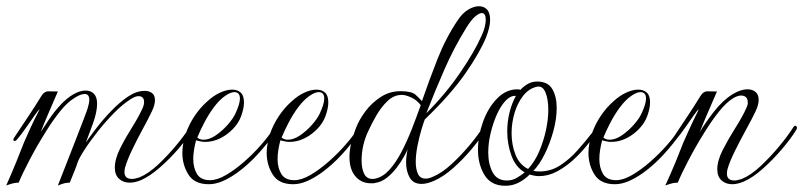

<svg xmlns="http://www.w3.org/2000/svg" viewBox="-21 -584 2581 617"><path d="M-1 12Q-1 12 14.5 -23.5Q30 -59 56 -126Q78 -176 89 -198.5Q100 -221 103.5 -227Q107 -233 105 -232Q103 -231 90.5 -213.5Q78 -196 62.5 -173.5Q47 -151 33 -135Q30 -131 26 -131Q22 -131 22 -135Q22 -139 26 -144Q54 -186 73 -214.5Q92 -243 111 -274Q121 -291 135 -290.5Q149 -290 165 -290Q161 -281 152 -260Q143 -239 131.5 -212.5Q120 -186 110 -160Q122 -179 138 -202.5Q154 -226 174 -247.5Q194 -269 215 -281Q236 -293 254 -293Q271 -293 281 -282.5Q291 -272 291 -251Q291 -224 278 -188Q265 -152 255 -126Q267 -144 288.5 -172Q310 -200 337 -228Q364 -256 391 -274Q418 -292 444 -292Q458 -292 467.5 -285Q477 -278 477 -262Q477 -247 467 -226Q455 -201 437 -168Q419 -135 403.5 -102.5Q388 -70 381 -46Q380 -42 379.5 -38.5Q379 -35 379 -31Q379 -9 403 -9Q412 -9 427 -14Q456 -26 486.5 -54.5Q517 -83 544.5 -116Q572 -149 589 -176Q596 -186 601 -186Q604 -186 604 -182Q604 -178 598 -167Q581 -139 553 -106.5Q525 -74 493 -46Q461 -18 432 -5Q422 -1 413 1Q404 3 396 3Q375 3 361.5 -9.5Q348 -22 348 -45Q348 -73 365 -107Q382 -141 403.5 -175Q425 -209 438 -238Q442 -247 442 -256Q442 -275 424 -275Q414 -275 400 -266Q374 -250 345.5 -221Q317 -192 291.5 -159.5Q266 -127 248.5 -99.5Q231 -72 227 -58Q225 -51 219 -36Q213 -21 208 -9Q203 3 203 3Q190 3 177.5 7.5Q165 12 165 12Q165 12 174 -11Q183 -34 196.5 -68.5Q210 -103 224 -139Q238 -175 248.5 -202.5Q259 -230 261 -237Q266 -254 266 -263Q266 -282 251 -282Q238 -282 218 -269Q195 -255 171.5 -225.5Q148 -196 127 -162Q98 -116 74 -70Q50 -24 39 3Q26 3 12.5 7.5Q-1 12 -1 12Z M650 8Q604 8 584.5 -23Q565 -54 565 -93Q565 -108 568 -123.5Q571 -139 575 -152Q586 -184 604.5 -211.5Q623 -239 645 -258Q664 -276 685.5 -286Q707 -296 725 -296Q742 -296 752.5 -286.5Q763 -277 763 -255Q763 -238 756 -217Q745 -181 710.5 -154.5Q676 -128 638 -128Q631 -128 624 -129.5Q617 -131 609 -133Q605 -118 602.5 -102.5Q600 -87 600 -73Q600 -45 612 -25Q624 -5 654 -5Q677 -5 706 -22Q735 -39 764.5 -65Q794 -91 818 -118.5Q842 -146 856 -168Q859 -173 862 -173Q867 -173 867 -167Q867 -164 864 -159Q839 -123 807 -88Q775 -53 740 -28Q716 -11 693.5 -1.5Q671 8 650 8ZM633 -135Q652 -135 673 -149.5Q694 -164 711 -183.5Q728 -203 735 -218Q750 -250 750 -267Q750 -288 732 -288Q720 -288 702 -275.5Q684 -263 666 -239Q649 -216 635 -189Q621 -162 613 -142Q621 -135 633 -135Z M921 8Q875 8 855.5 -23Q836 -54 836 -93Q836 -108 839 -123.5Q842 -139 846 -152Q857 -184 875.5 -211.5Q894 -239 916 -258Q935 -276 956.5 -286Q978 -296 996 -296Q1013 -296 1023.5 -286.5Q1034 -277 1034 -255Q1034 -238 1027 -217Q1016 -181 981.5 -154.5Q947 -128 909 -128Q902 -128 895 -129.5Q888 -131 880 -133Q876 -118 873.5 -102.5Q871 -87 871 -73Q871 -45 883 -25Q895 -5 925 -5Q948 -5 977 -22Q1006 -39 1035.5 -65Q1065 -91 1089 -118.5Q1113 -146 1127 -168Q1130 -173 1133 -173Q1138 -173 1138 -167Q1138 -164 1135 -159Q1110 -123 1078 -88Q1046 -53 1011 -28Q987 -11 964.5 -1.5Q942 8 921 8ZM904 -135Q923 -135 944 -149.5Q965 -164 982 -183.5Q999 -203 1006 -218Q1021 -250 1021 -267Q1021 -288 1003 -288Q991 -288 973 -275.5Q955 -263 937 -239Q920 -216 906 -189Q892 -162 884 -142Q892 -135 904 -135Z M1334 7Q1307 7 1295.5 -13.5Q1284 -34 1284 -62Q1284 -81 1289 -104Q1286 -97 1277 -80.5Q1268 -64 1254 -45.5Q1240 -27 1222.5 -13Q1205 1 1184 4Q1181 5 1177.5 5Q1174 5 1171 5Q1140 5 1121 -17.5Q1102 -40 1102 -80Q1102 -119 1123 -173Q1133 -199 1153 -226Q1173 -253 1202 -272Q1231 -291 1266 -291Q1302 -291 1314.5 -279.5Q1327 -268 1335 -259Q1358 -326 1385 -394.5Q1412 -463 1450 -519Q1465 -542 1483.5 -553Q1502 -564 1518 -564Q1534 -564 1544 -553.5Q1554 -543 1554 -520Q1554 -497 1541 -464Q1522 -417 1475.5 -349.5Q1429 -282 1344 -200Q1340 -190 1333 -166.5Q1326 -143 1320.5 -115Q1315 -87 1315 -63Q1315 -41 1322 -25.5Q1329 -10 1347 -10Q1357 -10 1370 -16Q1399 -28 1430 -56.5Q1461 -85 1488.5 -118Q1516 -151 1533 -178Q1539 -188 1544 -188Q1547 -188 1547 -183Q1547 -179 1541 -168Q1524 -140 1496 -106.5Q1468 -73 1436 -44.5Q1404 -16 1374 -3Q1351 7 1334 7ZM1349 -220Q1411 -282 1457.5 -350Q1504 -418 1526 -468Q1534 -485 1537 -498Q1540 -511 1540 -521Q1540 -542 1527 -542Q1519 -542 1506 -531Q1493 -520 1477 -494Q1438 -431 1407.5 -361.5Q1377 -292 1349 -220ZM1176 -9Q1182 -9 1185 -10Q1209 -15 1230 -38Q1251 -61 1269 -95.5Q1287 -130 1302.5 -169.5Q1318 -209 1331 -246Q1326 -253 1316.5 -261Q1307 -269 1290 -275Q1285 -277 1280 -278Q1275 -279 1270 -279Q1245 -279 1224.5 -259.5Q1204 -240 1188.5 -213Q1173 -186 1163 -164Q1141 -118 1141 -68Q1141 -43 1149 -26Q1157 -9 1176 -9Z M1603 13Q1557 13 1536 -21.5Q1515 -56 1515 -103Q1515 -147 1531 -192Q1547 -237 1576 -267Q1605 -297 1642 -297Q1649 -297 1651 -295Q1662 -307 1675.5 -314.5Q1689 -322 1705 -322Q1740 -322 1754 -297.5Q1768 -273 1768 -237Q1768 -202 1757 -162Q1746 -122 1729 -88Q1712 -54 1693 -35Q1698 -34 1703 -33.5Q1708 -33 1713 -33Q1749 -33 1779 -52.5Q1809 -72 1834 -100Q1859 -128 1880 -155Q1883 -158 1885 -158Q1889 -158 1890 -154Q1891 -150 1888 -145Q1879 -134 1862 -113Q1845 -92 1821 -70Q1797 -48 1769 -33Q1741 -18 1711 -18Q1703 -18 1696 -19.5Q1689 -21 1681 -23Q1665 -7 1645.5 3Q1626 13 1603 13ZM1676 -41Q1698 -65 1712 -98Q1726 -131 1733.5 -166Q1741 -201 1741 -231Q1741 -266 1731.5 -288Q1722 -310 1703 -305Q1678 -299 1660 -276Q1642 -253 1632.5 -221Q1623 -189 1623 -156Q1623 -119 1635.5 -87Q1648 -55 1676 -41ZM1608 -4Q1625 -4 1639 -12Q1653 -20 1665 -30Q1636 -47 1622.5 -84Q1609 -121 1609 -162Q1609 -193 1616.5 -223Q1624 -253 1637 -276H1634Q1618 -276 1602.5 -259Q1587 -242 1575 -214.5Q1563 -187 1555.5 -155.5Q1548 -124 1548 -94Q1548 -57 1562 -30.5Q1576 -4 1608 -4Z M1955 8Q1909 8 1889.5 -23Q1870 -54 1870 -93Q1870 -108 1873 -123.5Q1876 -139 1880 -152Q1891 -184 1909.5 -211.5Q1928 -239 1950 -258Q1969 -276 1990.5 -286Q2012 -296 2030 -296Q2047 -296 2057.5 -286.5Q2068 -277 2068 -255Q2068 -238 2061 -217Q2050 -181 2015.5 -154.5Q1981 -128 1943 -128Q1936 -128 1929 -129.5Q1922 -131 1914 -133Q1910 -118 1907.5 -102.5Q1905 -87 1905 -73Q1905 -45 1917 -25Q1929 -5 1959 -5Q1982 -5 2011 -22Q2040 -39 2069.5 -65Q2099 -91 2123 -118.5Q2147 -146 2161 -168Q2164 -173 2167 -173Q2172 -173 2172 -167Q2172 -164 2169 -159Q2144 -123 2112 -88Q2080 -53 2045 -28Q2021 -11 1998.5 -1.5Q1976 8 1955 8ZM1938 -135Q1957 -135 1978 -149.5Q1999 -164 2016 -183.5Q2033 -203 2040 -218Q2055 -250 2055 -267Q2055 -288 2037 -288Q2025 -288 2007 -275.5Q1989 -263 1971 -239Q1954 -216 1940 -189Q1926 -162 1918 -142Q1926 -135 1938 -135Z M2117 12Q2117 12 2133 -23.5Q2149 -59 2175 -126Q2197 -176 2208 -198.5Q2219 -221 2222 -227Q2225 -233 2223 -232Q2221 -231 2208.5 -213.5Q2196 -196 2180.5 -173.5Q2165 -151 2151 -135Q2148 -131 2144 -131Q2140 -131 2140 -135Q2140 -139 2144 -144Q2172 -186 2191 -214.5Q2210 -243 2229 -274Q2239 -291 2253 -290.5Q2267 -290 2283 -290Q2279 -281 2270 -260Q2261 -239 2249.5 -212.5Q2238 -186 2228 -160Q2245 -189 2273.5 -225.5Q2302 -262 2333 -281Q2359 -297 2381 -297Q2397 -297 2407 -288.5Q2417 -280 2417 -263Q2417 -247 2407 -226Q2395 -201 2376 -166.5Q2357 -132 2340.5 -98.5Q2324 -65 2317 -41Q2316 -37 2315.5 -33.5Q2315 -30 2315 -26Q2315 -4 2339 -4Q2348 -4 2363 -9Q2392 -21 2423.5 -50.5Q2455 -80 2483.5 -114.5Q2512 -149 2529 -176Q2532 -180 2535 -180Q2538 -180 2539.5 -176Q2541 -172 2538 -167Q2521 -139 2492 -105Q2463 -71 2430.5 -42Q2398 -13 2368 0Q2358 4 2349 6Q2340 8 2332 8Q2311 8 2297.5 -4.5Q2284 -17 2284 -40Q2284 -68 2302 -103Q2320 -138 2342.5 -173.5Q2365 -209 2378 -238Q2382 -246 2382 -254Q2382 -277 2360 -277Q2350 -277 2336 -269Q2313 -255 2289.5 -225.5Q2266 -196 2245 -162Q2216 -116 2192 -70Q2168 -24 2157 3Q2144 3 2130.5 7.5Q2117 12 2117 12Z"/></svg>

Font: Gwendolyn
Style: Regular
Weight: 400
Designer: Robert E. Leuschke
Foundry: Robert E. Leuschke
Version: Version 1.010; ttfautohint (v1.8.3)